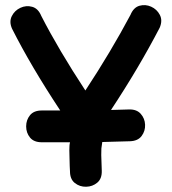

<svg xmlns="http://www.w3.org/2000/svg" viewBox="-20 -555 670 749"><path d="M253 113Q253 144 272 159Q291 174 316 173.5Q341 173 359.5 157.5Q378 142 377 111Q377 100 375 50Q375 31 375.5 24Q376 17 379 -1Q435 -2 487 -4Q518 -5 532.5 -24.5Q547 -44 546 -68.5Q545 -93 529 -111Q513 -129 483 -128L413 -126Q522 -291 603 -447Q615 -475 603.5 -497Q592 -519 569.5 -529Q547 -539 524 -532.5Q501 -526 489 -497Q413 -354 313 -202Q208 -362 141 -493Q129 -522 105.5 -528.5Q82 -535 59.5 -524.5Q37 -514 26 -492Q15 -470 27 -443Q100 -298 215 -124H143Q112 -124 97 -105.5Q82 -87 82 -62Q82 -37 97 -18.5Q112 0 143 0H253Q251 10 251 15Q250 28 251 54Q252 103 253 113Z"/></svg>

Font: Balsamiq Sans
Style: Bold
Weight: 700
Designer: Michael Angeles
Foundry: Balsamiq SRL
Version: Version 1.020; ttfautohint (v1.8.4.7-5d5b);gftools[0.9.26]